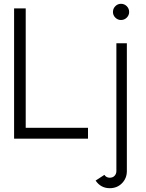

<svg xmlns="http://www.w3.org/2000/svg" viewBox="-20 -728 766 1008"><path d="M615 -708Q633 -708 645.5 -695.5Q658 -683 658 -665Q658 -648 645.5 -635.5Q633 -623 615 -623Q598 -623 585.5 -635.5Q573 -648 573 -665Q573 -683 585.5 -695.5Q598 -708 615 -708ZM115 -57H442V0H54V-684H115ZM646 -501V170Q646 208 620.5 234Q595 260 556 260Q509 260 482 220L528 190Q538 205 556 205Q572 205 581.5 195Q591 185 591 170V-501Z"/></svg>

Font: Bellota
Style: Regular
Weight: 400
Designer: Kemie Guaida
Foundry: Kemie Guaida
Version: Version 1.000;PS 002.000;hotconv 1.0.70;makeotf.lib2.5.58329